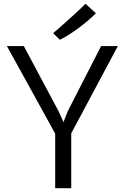

<svg xmlns="http://www.w3.org/2000/svg" viewBox="-20 -984 652 1004"><path d="M352.5 0H268.6V-285.2L16.1 -743.2H104.5L287.1 -400.9L312 -345.2L333.5 -400.9L508.8 -743.2H596.2L352.5 -286.6ZM293 -775.9 257.8 -810.5Q276.9 -825.7 345.2 -887.5Q413.6 -949.2 427.2 -964.4L481.4 -914.6Q442.4 -875.5 389.9 -836.7Q337.4 -797.9 293 -775.9Z"/></svg>

Font: HaufeMerriweatherSansLt
Style: Regular
Weight: 300
Designer: Eben Sorkin
Foundry: Eben Sorkin
Version: Version 1.56